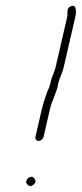

<svg xmlns="http://www.w3.org/2000/svg" viewBox="-20 -698 282 662"><path d="M130.2 -226 152.3 -322C159.8 -354.1 177.5 -382.5 180.9 -411C185.2 -429.8 194.9 -445.7 199.6 -466L239.3 -638C243.2 -654.8 245.2 -683.5 225.8 -677C206.5 -670.5 214.9 -653.5 211.3 -638L171.6 -466C166.9 -445.7 156 -430.1 153.4 -409C151.3 -399.8 147.4 -391.2 143.4 -383L137.7 -367C134.3 -357.5 126.8 -332.9 124.3 -322L102.2 -226C100.5 -218.9 105.5 -212 112.9 -212C120.4 -212 128.5 -218.9 130.2 -226ZM72.8 -64C77.9 -57.4 84 -52 95.1 -61C106.2 -70 102.5 -77.4 97.4 -84C87.1 -97.3 62.5 -77.3 72.8 -64Z"/></svg>

Font: HoneyBee
Style: XLitIt
Weight: 200
Foundry: Cannot Into Space Fonts
Version: Version 0.89